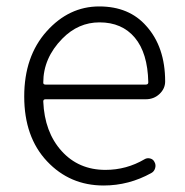

<svg xmlns="http://www.w3.org/2000/svg" viewBox="-20 -567 577 600"><path d="M303.7 12.7Q198.2 12.7 127 -63Q55.7 -138.7 55.7 -265.6Q55.7 -390.6 125.5 -468.8Q195.3 -546.9 290 -546.9Q383.8 -546.9 437.5 -485.4Q496.1 -419.9 496.1 -312.5Q496.1 -290 478.5 -273.4Q460.9 -256.8 435.5 -256.8H122.1Q115.2 -256.8 115.2 -250Q119.1 -154.3 172.4 -95.2Q225.6 -36.1 309.6 -36.1Q375 -36.1 431.6 -69.3Q439.5 -74.2 449.2 -71.8Q459 -69.3 462.9 -60.5Q467.8 -51.8 464.8 -41.5Q461.9 -31.2 453.1 -26.4Q382.8 12.7 303.7 12.7ZM115.2 -308.6Q115.2 -302.7 122.1 -302.7H435.5Q443.4 -302.7 443.4 -309.6Q443.4 -310.5 443.4 -310.5Q441.4 -401.4 401.4 -449.2Q361.3 -497.1 291 -497.1Q224.6 -497.1 174.8 -446.3Q115.2 -385.7 115.2 -308.6Z"/></svg>

Font: Gen Jyuu Gothic Light
Style: Regular
Weight: 200
Designer: [Source Han Sans]
Ryoko NISHIZUKA  (kana & ideographs); Paul D. Hunt (Latin, Greek & Cyrillic); Wenlong ZHANG  (bopomofo
Version: Version 1.002.20150607